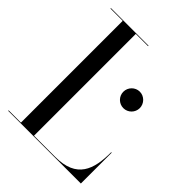

<svg xmlns="http://www.w3.org/2000/svg" viewBox="-210 -870 991 991"><g transform="rotate(45 285.5 -375.0)"><path d="M550 0V-225H546.5C546.5 -98 516 -3.5 359 -3.5H204.5V-746.5H294V-750H19.5V-746.5H109V-3.5H19.5V0ZM370 -490C370 -457 397 -430 430 -430C463 -430 490 -457 490 -490C490 -523 463 -550.5 430 -550.5C397 -550.5 370 -523 370 -490Z"/></g></svg>

Font: Bodoni* 48pt
Style: Regular
Weight: 400
Version: Version 2.3